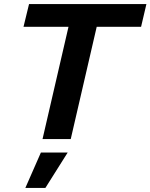

<svg xmlns="http://www.w3.org/2000/svg" viewBox="-20 -680 736 939"><path d="M696 -660 670 -549H453L326 0H188L315 -549H95L122 -660ZM311 66 202 239H104L180 66Z"/></svg>

Font: Work Sans SemiBold
Style: Italic
Weight: 600
Italic angle: -13°
Designer: Wei Huang
Foundry: Wei Huang
Version: Version 2.012; ttfautohint (v1.8.3)